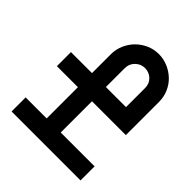

<svg xmlns="http://www.w3.org/2000/svg" viewBox="-81 -664 878 878"><g transform="rotate(-45 358.0 -225.0)"><path d="M542 -312Q573 -312 601.5 -299.5Q630 -287 651 -266Q672 -245 684.5 -217Q697 -189 697 -157Q697 -126 685 -98Q673 -70 652.5 -48.5Q632 -27 603.5 -14.5Q575 -2 542 -2H328V-221H126V-2H35V-448H126V-312H328V-448H419V-312ZM419 -92H542Q571 -92 589 -111Q607 -130 607 -157Q607 -183 588 -202.5Q569 -222 542 -222H419Z"/></g></svg>

Font: Fundamental  Brigade
Style: Regular
Weight: 400
Designer: Peter Wiegel, original typeface by Arno Drescher 1935
Foundry: Peter Wiegel
Version: Version 0.000 2012 initial release